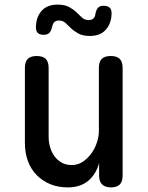

<svg xmlns="http://www.w3.org/2000/svg" viewBox="-20 -803 640 833"><path d="M409 -234V-508Q409 -535 421.5 -547.5Q434 -560 461 -560Q487 -560 499.5 -547.5Q512 -535 512 -508V-41Q512 -15 499.5 -2.5Q487 10 462 10Q437 10 423.5 -2.5Q410 -15 410 -41V-95Q396 -46 362 -18Q328 10 274 10Q232 10 198 -4Q164 -18 139 -43.5Q114 -69 101 -104.5Q88 -140 88 -183V-508Q88 -535 100.5 -547.5Q113 -560 139 -560Q166 -560 178.5 -547.5Q191 -535 191 -508V-210Q191 -186 197.5 -164Q204 -142 216.5 -125Q229 -108 247.5 -97.5Q266 -87 292 -87Q318 -87 339.5 -101.5Q361 -116 376.5 -137.5Q392 -159 400.5 -185Q409 -211 409 -234ZM206 -686Q202 -668 193.5 -660Q185 -652 170 -652Q152 -652 143.5 -660.5Q135 -669 136 -687Q137 -730 161 -756.5Q185 -783 230 -783Q261 -783 280 -772.5Q299 -762 312 -749.5Q325 -737 336 -726.5Q347 -716 365 -716Q373 -716 378.5 -718.5Q384 -721 387 -724.5Q390 -728 392 -733.5Q394 -739 394 -744Q398 -762 406 -770Q414 -778 429 -778Q447 -778 456 -769.5Q465 -761 464 -743Q463 -701 439 -674Q415 -647 370 -647Q339 -647 320 -657.5Q301 -668 288 -680.5Q275 -693 264 -703.5Q253 -714 235 -714Q228 -714 222.5 -711.5Q217 -709 214 -705.5Q211 -702 209 -696.5Q207 -691 206 -686Z"/></svg>

Font: Maple Mono Medium
Style: Regular
Weight: 500
Monospace: yes
Designer: subframe7536
Version: Version 7.000